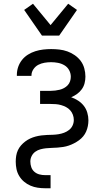

<svg xmlns="http://www.w3.org/2000/svg" viewBox="-20 -790 540 1025"><path d="M221 215Q201 215 181 212Q161 209 142.5 201Q124 193 108.5 180Q93 167 82.5 149.5Q72 132 68 112.5Q64 93 64 73Q64 57 66.5 41.5Q69 26 75.5 12Q82 -2 92 -13.5Q102 -25 114.5 -34.5Q127 -44 141 -50.5Q155 -57 170 -61Q185 -65 200.5 -67Q216 -69 231 -69.5Q246 -70 261.5 -70.5Q277 -71 292.5 -73.5Q308 -76 322.5 -81.5Q337 -87 349 -96.5Q361 -106 367.5 -120Q374 -134 374 -150Q374 -164 369 -177.5Q364 -191 354.5 -201.5Q345 -212 332.5 -218.5Q320 -225 306 -229Q292 -233 278 -234Q264 -235 250 -235H194V-305H250Q262 -305 274.5 -306.5Q287 -308 299 -311Q311 -314 322 -320Q333 -326 341.5 -335Q350 -344 354 -356Q358 -368 358 -380Q358 -399 349 -415.5Q340 -432 324 -441.5Q308 -451 289.5 -454.5Q271 -458 253 -458Q235 -458 217.5 -455Q200 -452 184.5 -444Q169 -436 158.5 -420.5Q148 -405 148 -388V-385H70V-390Q70 -412 77 -432.5Q84 -453 97.5 -470Q111 -487 129.5 -498.5Q148 -510 168.5 -516.5Q189 -523 210.5 -525.5Q232 -528 253 -528Q275 -528 297 -525.5Q319 -523 340 -515.5Q361 -508 379.5 -495Q398 -482 411 -464.5Q424 -447 430 -425Q436 -403 436 -381Q436 -363 431.5 -345.5Q427 -328 416.5 -313.5Q406 -299 391.5 -288.5Q377 -278 360 -271Q380 -264 397.5 -252.5Q415 -241 427.5 -225Q440 -209 446 -188.5Q452 -168 452 -148Q452 -132 449 -117Q446 -102 440 -88Q434 -74 424 -62Q414 -50 401.5 -41Q389 -32 375.5 -25Q362 -18 347.5 -13Q333 -8 317.5 -5.5Q302 -3 287 -2Q272 -1 256.5 -0.5Q241 0 226 1.5Q211 3 196 7Q181 11 168.5 20Q156 29 149 43Q142 57 142 72Q142 88 147 102.5Q152 117 163.5 127Q175 137 190 141Q205 145 221 145H250V215ZM204 -600 109 -737 156 -770 250 -656 344 -770 391 -737 296 -600Z"/></svg>

Font: Iosevka Fixed
Style: Regular
Weight: 400
Monospace: yes
Designer: Belleve Invis
Foundry: Belleve Invis
Version: Version 33.2.4